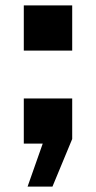

<svg xmlns="http://www.w3.org/2000/svg" viewBox="-20 -531 355 710"><path d="M68 -344V-511H247V-344ZM82 159 138 0H68V-167H247V-17L174 159Z"/></svg>

Font: Geist ExtBd
Style: Regular
Weight: 400
Designer: Basement.studio, Andrés Briganti, Mateo Zaragoza
Foundry: Basement.studio, Vercel, Andrés Briganti, Guido Ferreyra, Mateo Zaragoza
Version: Version 1.401